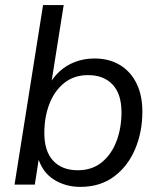

<svg xmlns="http://www.w3.org/2000/svg" viewBox="-20 -725 623 754"><path d="M295.2 8.9Q236.6 8.9 190.7 -20.4Q144.8 -49.8 127.8 -110.3H133.8L116.7 0H37.1L149.1 -705H230.1L179 -383.2H167.9Q185.4 -417.9 212.2 -443Q239 -468.1 274.4 -481.7Q309.7 -495.3 351.4 -495.3Q408 -495.3 450.3 -470.1Q492.6 -444.8 515.8 -398.1Q539.1 -351.4 539.1 -286.9Q539.1 -206.6 510.6 -139.4Q482.2 -72.1 427.7 -31.6Q373.3 8.9 295.2 8.9ZM285.5 -56.4Q341 -56.4 379.1 -87.1Q417.3 -117.9 437.2 -169.8Q457.1 -221.7 457.1 -284.1Q457.1 -355.8 422.2 -392.9Q387.4 -430 325.7 -430Q270.6 -430 232.3 -399.2Q193.9 -368.4 174 -317Q154.1 -265.7 154.1 -202.2Q154.1 -131 188.9 -93.7Q223.8 -56.4 285.5 -56.4Z"/></svg>

Font: Nunito Sans 12pt ExtraLight
Style: Italic
Weight: 200
Italic angle: -9°
Designer: Vernon Adams
Foundry: Vernon Adams
Version: Version 3.101;gftools[0.9.27]